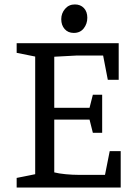

<svg xmlns="http://www.w3.org/2000/svg" viewBox="-20 -842 612 862"><path d="M54.8 0V-43.2L138 -59.9V-588.1L54.8 -604.8V-648H512.9V-483.8H464L443 -592.6H322.5L223.6 -587.3V-358.1H382L396.9 -416.7H438.7V-245.7H396.9L382 -305.1H223.6V-68.1Q243.5 -62.9 274.4 -59.9Q305.4 -56.9 334.4 -56.9H451.4L472.6 -163.6H521.9V0ZM311.3 -694.2Q285.5 -694.2 270.3 -711.6Q255 -728.9 255 -755.9Q255 -782.2 272 -802.1Q289 -822.1 316.1 -822.1Q341.2 -822.1 356.6 -806Q372 -789.8 372 -762.4Q372 -735.3 356 -714.7Q340.1 -694.2 311.3 -694.2Z"/></svg>

Font: Faustina Light
Style: Regular
Weight: 300
Designer: Alfonso Garcia
Foundry: http://www.omnibus-type.com
Version: Version 1.200